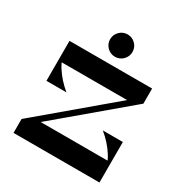

<svg xmlns="http://www.w3.org/2000/svg" viewBox="-206 -1087 1197 1248"><g transform="rotate(30 392.5 -462.5)"><path d="M379 -51.4H709.4Q709.4 -125.6 668.3 -189.2Q627.3 -252.9 564.8 -304H715V-6H379ZM70 -104.4 131.2 -149.4H715V0H70ZM307 -652.6H91.6Q91.6 -578.4 132.7 -514.9Q173.7 -451.3 236.2 -400H86V-698H307ZM706 -586.5 660 -553.8H86V-700H706ZM70 -104.4 642.8 -587.5 706 -586.5 134.2 -104.4ZM393 -757.9Q358.5 -757.9 333.9 -782.5Q309.2 -807.1 309.2 -841.6Q309.2 -876.1 333.9 -900.8Q358.5 -925.4 393 -925.4Q427.5 -925.4 452.1 -901.2Q476.8 -876.9 476.8 -841.6Q476.8 -807.1 452.1 -782.5Q427.5 -757.9 393 -757.9Z"/></g></svg>

Font: Space Cowgirl
Style: Regular
Weight: 400
Designer: Valery Marier
Foundry: Valery Marier
Version: Version 1.000